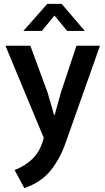

<svg xmlns="http://www.w3.org/2000/svg" viewBox="-20 -710 540 987"><path d="M8 -475H136L225 -233L258 -119H261L293 -234L373 -475H494L317 25Q288 108 239 168Q190 228 105 257L55 164Q108 144 145.5 108Q183 72 200 16L205 -1ZM416 -551H325L260 -630L195 -551H100L223 -690H297Z"/></svg>

Font: Mukta Malar SemiBold
Style: Regular
Weight: 600
Designer: Aadarsh Rajan, Girish Dalvi, Yashodeep Gholap
Foundry: Ek Type
Version: Version 2.538;PS 1.000;hotconv 16.6.51;makeotf.lib2.5.65220;